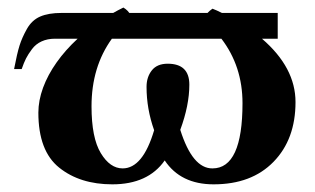

<svg xmlns="http://www.w3.org/2000/svg" viewBox="-20 -476 829 506"><path d="M758.8 -207Q758.8 -108.9 700.9 -49.6Q643.1 9.8 543 9.8Q456.1 9.8 414.1 -53.2Q370.1 9.8 275.9 9.8Q190.9 9.8 136 -34.2Q81.1 -78.1 81.1 -179.2Q81.1 -210.9 93.5 -244.9Q106 -278.8 129.2 -311.5Q152.3 -344.2 184.6 -374H125Q105 -374 89.6 -366.9Q74.2 -359.9 64.2 -346.4Q54.2 -333 48.6 -322Q43 -311 37.1 -293.9H17.1Q24.9 -335 31.5 -356Q38.1 -377 51 -399.9Q64 -422.9 85.9 -432.4Q107.9 -441.9 142.1 -441.9H278.3Q290 -448.7 305.2 -456.1Q308.6 -454.1 311.3 -451.9Q314 -449.7 316.4 -447.3Q318.8 -444.8 320.8 -441.9H526.9Q532.2 -447.8 540 -453.1Q550.3 -449.2 564.9 -441.9H711.9V-374H670.4Q758.8 -297.9 758.8 -207ZM563.5 -374H274.9Q221.2 -299.8 221.2 -195.8Q221.2 -112.8 245.6 -72.5Q270 -32.2 303.2 -32.2Q356.4 -32.2 386.2 -132.8Q366.2 -189 366.2 -247.1Q366.2 -272.9 380.1 -290.5Q394 -308.1 421.9 -308.1Q479 -308.1 479 -252.9Q479 -198.7 455.1 -133.8Q487.3 -31.7 540 -32.2Q619.1 -32.2 619.1 -204.1Q619.1 -301.3 563.5 -374Z"/></svg>

Font: Linux Libertine
Style: Bold
Weight: 700
Designer: Philipp H. Poll
Foundry: Philipp H. Poll
Version: Version 5.0.3